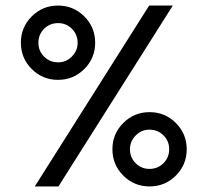

<svg xmlns="http://www.w3.org/2000/svg" viewBox="-20 -720 746 690"><path d="M447 -184Q447 -154 467.5 -133.5Q488 -113 517 -113Q547 -113 567.5 -133.5Q588 -154 588 -184Q588 -213 567.5 -233.5Q547 -254 517 -254Q488 -254 467.5 -233Q447 -212 447 -184ZM423 -89Q384 -128 384 -183.5Q384 -239 423 -278Q462 -317 517.5 -317Q573 -317 612 -278Q651 -239 651 -183.5Q651 -128 612 -89Q573 -50 517.5 -50Q462 -50 423 -89ZM118 -566Q118 -537 138.5 -516.5Q159 -496 189 -496Q218 -496 238.5 -517Q259 -538 259 -566Q259 -596 238.5 -616.5Q218 -637 189 -637Q159 -637 138.5 -616.5Q118 -596 118 -566ZM94 -472Q55 -511 55 -566.5Q55 -622 94 -661Q133 -700 188.5 -700Q244 -700 283 -661Q322 -622 322 -566.5Q322 -511 283 -472Q244 -433 188.5 -433Q133 -433 94 -472ZM190 -50H105L516 -700H601Z"/></svg>

Font: Beorc Gothic
Style: Regular
Weight: 400
Version: Version 001.001